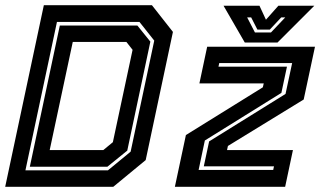

<svg xmlns="http://www.w3.org/2000/svg" viewBox="-32 -720 1234 740"><path d="M-12 0 137 -700H553.5L634.5 -597L529.5 -103L404.5 0ZM159.5 -141.5H366L403 -172L479 -528L455 -558.5H248.5ZM66 -63.5H384L471.5 -135.5L562.5 -563.5L505.5 -635.5H187.5ZM83 -77.5 198.5 -621.5H497.5L547.5 -559.5L458.5 -139.5L382 -77.5ZM733.5 -65H1021L1024 -79H753.5L774 -175L1068.5 -358L1094 -477H813L810 -463H1074L1052.5 -362L757.5 -178.5ZM642 0 684.5 -199.5 981 -383.5 984.5 -398.5H736.5L766.5 -540H1182L1138.5 -336.5L846.5 -157.5L843 -141.5H1097L1067 0ZM911.5 -556 829.5 -698H968L993 -644L1041 -698H1179.5L1037.5 -556ZM950.5 -595H1012.5L1067.5 -653H1052L1008 -606H960L936 -653H920.5Z"/></svg>

Font: Tourney Thin
Style: Italic
Weight: 100
Italic angle: -12°
Designer: Tyler Finck
Foundry: Etcetera Type Co
Version: Version 1.015